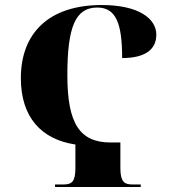

<svg xmlns="http://www.w3.org/2000/svg" viewBox="-20 -744 672 764"><path d="M199 0H540V-10H507C474 -10 459 -21 459 -76V-177H421C297 -177 248 -252 248 -445C248 -639 281 -714 367 -714C442 -714 466 -650 466 -513C559 -513 602 -548 602 -606C602 -671 530 -724 385 -724C173 -724 63 -611 63 -433C63 -277 145 -189 280 -169V-76C280 -21 266 -10 233 -10H199Z"/></svg>

Font: Noto Serif Display Condensed Black
Style: Regular
Weight: 900
Width: 3
Designer: Monotype Design Team
Foundry: Monotype Imaging Inc.
Version: Version 2.009